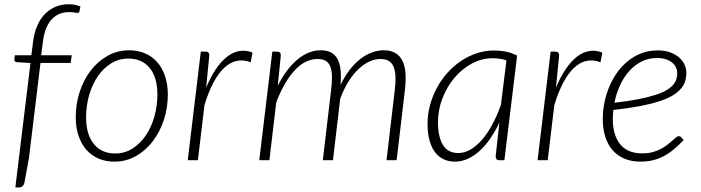

<svg xmlns="http://www.w3.org/2000/svg" viewBox="-20 -736 3220 882"><path d="M166 -447 113 -10.5 92 104.5Q86 125 67.5 125H50.5L120 -446.5L57.5 -450.5Q51.5 -451.5 48.5 -454.5Q45.5 -457.5 46 -463.5L48 -482H124L132 -545Q137.5 -587.5 152 -619.8Q166.5 -652 188.2 -673.5Q210 -695 237.5 -705.8Q265 -716.5 296.5 -716.5Q310.5 -716.5 324.2 -713.8Q338 -711 349.5 -706L344.5 -682Q343.5 -678 340 -677.2Q336.5 -676.5 330.8 -677.2Q325 -678 317 -679.2Q309 -680.5 298.5 -680.5Q275.5 -680.5 255.5 -673Q235.5 -665.5 219.5 -649.2Q203.5 -633 192.5 -607Q181.5 -581 177 -543.5L169 -482H309.5L304.5 -447Z M509.5 -31Q553 -31 588.8 -53.8Q624.5 -76.5 650 -114.2Q675.5 -152 689.2 -200.8Q703 -249.5 703 -301Q703 -381 667.5 -424Q632 -467 569 -467Q525.5 -467 489.8 -444.5Q454 -422 428.8 -384.8Q403.5 -347.5 389.5 -299Q375.5 -250.5 375.5 -198Q375.5 -118.5 410.8 -74.8Q446 -31 509.5 -31ZM505.5 6.5Q465.5 6.5 432.8 -7.5Q400 -21.5 376.8 -48Q353.5 -74.5 340.8 -112.2Q328 -150 328 -198Q328 -258.5 346 -314Q364 -369.5 396.8 -412Q429.5 -454.5 474.5 -479.8Q519.5 -505 573.5 -505Q613.5 -505 646.2 -491Q679 -477 702.2 -450.5Q725.5 -424 738.2 -386.2Q751 -348.5 751 -301.5Q751 -241 732.8 -185.5Q714.5 -130 682 -87.2Q649.5 -44.5 604.5 -19Q559.5 6.5 505.5 6.5Z M927 -333.5Q947.5 -382.5 971.8 -418.5Q996 -454.5 1023.2 -475.5Q1050.5 -496.5 1080 -501.5Q1109.5 -506.5 1140 -494.5L1131.5 -450Q1097.5 -463 1067 -456.2Q1036.5 -449.5 1009.8 -424.2Q983 -399 960.2 -356Q937.5 -313 919.5 -254L889 0H842.5L902.5 -499H924Q941.5 -499 941.5 -481Z M1171 0 1231 -499H1252.5Q1270 -499 1270 -481L1256 -342Q1295 -419.5 1346 -462.2Q1397 -505 1453.5 -505Q1482.5 -505 1501.5 -494.5Q1520.5 -484 1531 -463.8Q1541.5 -443.5 1544.5 -414Q1547.5 -384.5 1544.5 -346.5Q1564 -386.5 1587.2 -416.2Q1610.5 -446 1636.2 -465.8Q1662 -485.5 1689 -495.2Q1716 -505 1742.5 -505Q1775 -505 1796.2 -492.5Q1817.5 -480 1829 -456Q1840.5 -432 1842.8 -397.2Q1845 -362.5 1839.5 -318L1802 0H1755.5L1793 -318Q1797.5 -353.5 1796.8 -381Q1796 -408.5 1788.8 -427.2Q1781.5 -446 1766.8 -455.5Q1752 -465 1727.5 -465Q1703 -465 1677.8 -453.8Q1652.5 -442.5 1628.2 -420Q1604 -397.5 1582.2 -363.5Q1560.5 -329.5 1543 -283.5L1509.5 0H1463L1500.5 -318Q1505 -353.5 1505 -381Q1505 -408.5 1498.5 -427.2Q1492 -446 1477.8 -455.5Q1463.5 -465 1439 -465Q1382 -465 1333.8 -413Q1285.5 -361 1249 -266L1217.5 0Z M2306.5 -458.5Q2291.5 -464 2275.5 -466.2Q2259.5 -468.5 2243 -468.5Q2193 -468.5 2147.5 -444Q2102 -419.5 2067.5 -378.5Q2033 -337.5 2012.5 -284.5Q1992 -231.5 1992 -174.5Q1992 -107.5 2014.8 -70.2Q2037.5 -33 2085.5 -33Q2114 -33 2141.5 -49Q2169 -65 2194.2 -94Q2219.5 -123 2241.5 -163.8Q2263.5 -204.5 2281 -254ZM2274 -173Q2255 -133 2232.2 -99.8Q2209.5 -66.5 2183.5 -43Q2157.5 -19.5 2129 -6.5Q2100.5 6.5 2070 6.5Q2039 6.5 2015.2 -5.8Q1991.5 -18 1975.8 -40.5Q1960 -63 1952 -95Q1944 -127 1944 -167Q1944 -210.5 1955.2 -252.2Q1966.5 -294 1986.5 -331.5Q2006.5 -369 2034.5 -400.5Q2062.5 -432 2096.5 -455Q2130.5 -478 2169 -491Q2207.5 -504 2248.5 -504Q2278 -504 2304.2 -498.8Q2330.5 -493.5 2355.5 -480.5L2297 0H2274Q2264 0 2260.5 -5.5Q2257 -11 2257 -18Z M2534 -333.5Q2554.5 -382.5 2578.8 -418.5Q2603 -454.5 2630.2 -475.5Q2657.5 -496.5 2687 -501.5Q2716.5 -506.5 2747 -494.5L2738.5 -450Q2704.5 -463 2674 -456.2Q2643.5 -449.5 2616.8 -424.2Q2590 -399 2567.2 -356Q2544.5 -313 2526.5 -254L2496 0H2449.5L2509.5 -499H2531Q2548.5 -499 2548.5 -481Z M2998 -469.5Q2958 -469.5 2925.8 -452.8Q2893.5 -436 2868.8 -407.5Q2844 -379 2827.2 -341.8Q2810.5 -304.5 2802.5 -264Q2866 -271 2912 -280.2Q2958 -289.5 2990 -299.8Q3022 -310 3042 -322Q3062 -334 3072.8 -346.8Q3083.5 -359.5 3087.2 -373Q3091 -386.5 3091 -401Q3091 -411.5 3086.2 -423.8Q3081.5 -436 3070.5 -446Q3059.5 -456 3041.8 -462.8Q3024 -469.5 2998 -469.5ZM3120.5 -92.5Q3096 -66.5 3072.8 -47.8Q3049.5 -29 3025.8 -17Q3002 -5 2976.5 0.8Q2951 6.5 2922 6.5Q2880.5 6.5 2848.2 -7.2Q2816 -21 2794 -46.2Q2772 -71.5 2760.5 -107.8Q2749 -144 2749 -189Q2749 -226.5 2756.5 -264.5Q2764 -302.5 2778.8 -337.5Q2793.5 -372.5 2815.2 -403Q2837 -433.5 2865 -456Q2893 -478.5 2927 -491.5Q2961 -504.5 3000.5 -504.5Q3037 -504.5 3062.2 -494.2Q3087.5 -484 3103.2 -468.8Q3119 -453.5 3126 -435.8Q3133 -418 3133 -402.5Q3133 -382 3127.5 -363.5Q3122 -345 3108 -328.5Q3094 -312 3070 -297.5Q3046 -283 3008.8 -270.8Q2971.5 -258.5 2919.5 -248.5Q2867.5 -238.5 2797.5 -231Q2796.5 -221 2795.8 -210.5Q2795 -200 2795 -190Q2795 -115.5 2828.8 -73.5Q2862.5 -31.5 2930.5 -31.5Q2957 -31.5 2978.2 -37.2Q2999.5 -43 3016.2 -52Q3033 -61 3045.8 -71Q3058.5 -81 3068.5 -90Q3078.5 -99 3085.8 -104.8Q3093 -110.5 3099 -110.5Q3105 -110.5 3109.5 -105.5Z"/></svg>

Font: Lato 2
Style: Italic
Weight: 300
Italic angle: -7°
Designer: Lukasz Dziedzic with Adam Twardoch and Botio Nikoltchev
Foundry: tyPoland Lukasz Dziedzic
Version: Version 2.015; 2015-08-06; http://www.latofonts.com/